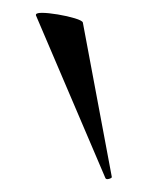

<svg xmlns="http://www.w3.org/2000/svg" viewBox="-20 -751 253 299"><path d="M36 -727Q35 -731 45 -731Q55 -731 70 -728.5Q85 -726 96.5 -722.5Q108 -719 109 -716L154 -476Q155 -474 150 -472.5Q145 -471 144 -474Z"/></svg>

Font: Cormorant Light Medium
Style: Regular
Weight: 500
Version: Version 4.000